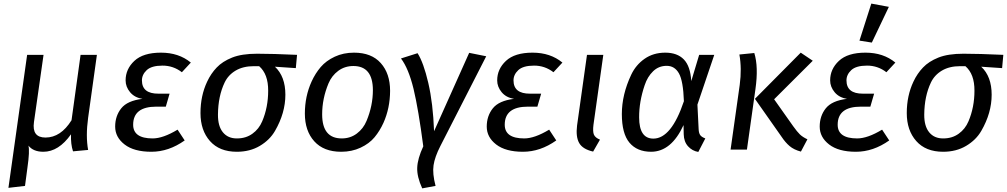

<svg xmlns="http://www.w3.org/2000/svg" viewBox="-20 -832 5601 1068"><path d="M221.2 12.2Q165 12.2 138.2 -22Q146 7.8 132.8 99.1L119.1 202.1L26.9 212.9L130.9 -526.9H222.2L168.9 -152.8Q156.7 -66.9 232.9 -66.9Q317.9 -66.9 377.9 -163.1L428.2 -526.9H519L470.2 -176.8Q456.1 -74.7 470.2 2L386.2 9.8Q373 -29.3 375 -85Q306.2 12.2 221.2 12.2Z M720.7 -138.2Q720.7 -62 829.1 -62Q886.7 -62 967.8 -110.8L1007.3 -50.8Q918.5 12.2 822 12.2Q725.6 12.2 673.1 -28.3Q620.6 -68.8 620.6 -127.9Q620.6 -187 654.5 -229.5Q688.5 -272 772.5 -282.2Q728.5 -289.1 703.6 -319.1Q678.7 -349.1 678.7 -384.8Q678.7 -447.8 727.5 -493.4Q776.4 -539.1 875.5 -539.1Q974.6 -539.1 1041.5 -483.9L991.7 -430.2Q943.8 -467.3 883.3 -467Q822.8 -466.8 796.1 -441.9Q769.5 -417 769.5 -384.8Q769.5 -310.5 861.3 -311H923.3L902.3 -238.8H849.6Q720.7 -238.8 720.7 -138.2Z M1391.6 -463.9Q1332.5 -463.9 1291 -439.5Q1249.5 -415 1229.5 -373Q1193.4 -297.4 1192.4 -194.8Q1191.9 -129.9 1220.2 -95.7Q1248.5 -61.5 1298.3 -62Q1348.1 -62 1384.3 -88.4Q1420.4 -114.3 1438.5 -157.2Q1471.7 -235.4 1471.7 -327.6Q1472.2 -419.9 1421.4 -463.9ZM1632.3 -526.9 1625.5 -453.1 1509.3 -460.9Q1567.4 -406.7 1567.4 -305.2Q1567.4 -203.6 1509.8 -104Q1480.5 -53.2 1425.3 -20.5Q1370.1 12.2 1297.4 12.2Q1200.7 12.2 1147.9 -47.4Q1095.2 -106.9 1095.2 -203.1Q1095.2 -299.3 1132.3 -377.9Q1153.3 -422.9 1185.5 -456.5Q1217.3 -490.2 1271 -511.7Q1324.7 -533.2 1410.6 -533.2Q1496.6 -533.2 1632.3 -526.9Z M1945.8 -464.8Q1897.9 -464.8 1861.6 -438Q1825.2 -411.1 1807.1 -367.7Q1772 -283.2 1772 -195.8Q1772 -62 1880.9 -62Q1928.7 -62 1964.8 -89.1Q2001 -116.2 2019 -159.7Q2054.2 -244.1 2054.2 -331.1Q2053.7 -464.8 1945.8 -464.8ZM1949.2 -539.1Q2046.4 -539.1 2098.1 -481Q2149.9 -422.9 2149.9 -326.7Q2149.4 -230.5 2113.3 -149.4Q2092.8 -104 2063.5 -68.6Q2034.2 -33.2 1985.6 -10.5Q1937 12.2 1877.9 12.2Q1780.8 12.2 1728.3 -45.9Q1675.8 -104 1675.8 -200.2Q1675.8 -296.4 1713.4 -378.9Q1733.9 -423.8 1763.9 -459Q1793.9 -494.1 1842 -516.6Q1890.1 -539.1 1949.2 -539.1Z M2210.4 -506.8 2302.7 -536.1Q2335.9 -484.4 2362.3 -371.1Q2388.7 -257.8 2394.5 -102.1L2589.8 -538.1L2684.6 -519L2429.7 -20Q2398.4 41 2391.6 87.4Q2384.8 133.8 2402.8 202.1L2328.6 215.8Q2298.8 150.9 2300.8 100.6Q2302.7 50.3 2334.5 -18.1Q2307.6 -224.1 2280.3 -337.9Q2252.4 -451.7 2210.4 -506.8Z M2787.6 -138.2Q2787.6 -62 2896 -62Q2953.6 -62 3034.7 -110.8L3074.2 -50.8Q2985.4 12.2 2888.9 12.2Q2792.5 12.2 2740 -28.3Q2687.5 -68.8 2687.5 -127.9Q2687.5 -187 2721.4 -229.5Q2755.4 -272 2839.4 -282.2Q2795.4 -289.1 2770.5 -319.1Q2745.6 -349.1 2745.6 -384.8Q2745.6 -447.8 2794.4 -493.4Q2843.3 -539.1 2942.4 -539.1Q3041.5 -539.1 3108.4 -483.9L3058.6 -430.2Q3010.7 -467.3 2950.2 -467Q2889.6 -466.8 2863 -441.9Q2836.4 -417 2836.4 -384.8Q2836.4 -310.5 2928.2 -311H2990.2L2969.2 -238.8H2916.5Q2787.6 -238.8 2787.6 -138.2Z M3335.9 -526.9 3281.2 -138.2Q3276.4 -100.1 3283.7 -83Q3291 -65.9 3317.4 -55.2L3279.3 11.2Q3221.2 -2 3201.7 -36.4Q3182.1 -70.8 3189.9 -133.8L3245.1 -526.9Z M3565.9 -357.9Q3534.7 -266.1 3535.2 -179.2Q3535.2 -61 3614.3 -61Q3714.4 -61 3784.2 -269Q3780.3 -381.8 3756.6 -423.8Q3732.9 -465.8 3688.5 -465.8Q3644 -465.8 3612.8 -435.5Q3581.5 -405.3 3565.9 -357.9ZM3825.2 -380.9 3869.1 -526.9H3953.1L3859.4 -250L3866.2 -112.8Q3867.2 -91.8 3874.8 -80.8Q3882.3 -69.8 3903.3 -62L3864.3 13.2Q3830.1 7.3 3807.1 -18.3Q3784.2 -43.9 3783.2 -85L3782.2 -136.2Q3714.4 11.7 3602.1 12.2Q3523.9 12.2 3481.4 -38.3Q3439 -88.9 3439 -197.5Q3439 -306.2 3491.2 -416.5Q3517.1 -471.2 3565.7 -505.1Q3614.3 -539.1 3680.7 -539.1Q3747.1 -539.1 3783.7 -501.5Q3820.3 -463.9 3825.2 -380.9Z M4092.8 -528.8 4175.8 -537.1Q4199.7 -460 4182.1 -335.9L4134.8 0H4043.9L4094.7 -359.9Q4106.9 -451.7 4092.8 -528.8ZM4501 -494.1 4286.1 -279.8 4392.1 -129.9Q4414.1 -99.1 4429.2 -84.5Q4444.3 -69.8 4471.2 -57.1L4435.1 11.2Q4396 1 4372.1 -19.5Q4348.1 -40 4327.1 -71.8L4179.2 -282.2L4434.1 -539.1Z M4639.6 -138.2Q4639.6 -62 4748 -62Q4805.7 -62 4886.7 -110.8L4926.3 -50.8Q4837.4 12.2 4741 12.2Q4644.5 12.2 4592 -28.3Q4539.6 -68.8 4539.6 -127.9Q4539.6 -187 4573.5 -229.5Q4607.4 -272 4691.4 -282.2Q4647.5 -289.1 4622.6 -319.1Q4597.7 -349.1 4597.7 -384.8Q4597.7 -447.8 4646.5 -493.4Q4695.3 -539.1 4794.4 -539.1Q4893.6 -539.1 4960.4 -483.9L4910.6 -430.2Q4862.8 -467.3 4802.2 -467Q4741.7 -466.8 4715.1 -441.9Q4688.5 -417 4688.5 -384.8Q4688.5 -310.5 4780.3 -311H4842.3L4821.3 -238.8H4768.6Q4639.6 -238.8 4639.6 -138.2ZM4924.3 -793.9 4829.6 -595.2 4760.7 -606 4826.7 -812Z M5320.3 -463.9Q5261.2 -463.9 5219.7 -439.5Q5178.2 -415 5158.2 -373Q5122.1 -297.4 5121.1 -194.8Q5120.6 -129.9 5148.9 -95.7Q5177.2 -61.5 5227.1 -62Q5276.9 -62 5313 -88.4Q5349.1 -114.3 5367.2 -157.2Q5400.4 -235.4 5400.4 -327.6Q5400.9 -419.9 5350.1 -463.9ZM5561 -526.9 5554.2 -453.1 5438 -460.9Q5496.1 -406.7 5496.1 -305.2Q5496.1 -203.6 5438.5 -104Q5409.2 -53.2 5354 -20.5Q5298.8 12.2 5226.1 12.2Q5129.4 12.2 5076.7 -47.4Q5023.9 -106.9 5023.9 -203.1Q5023.9 -299.3 5061 -377.9Q5082 -422.9 5114.3 -456.5Q5146 -490.2 5199.7 -511.7Q5253.4 -533.2 5339.4 -533.2Q5425.3 -533.2 5561 -526.9Z"/></svg>

Font: FiraSans-Italic
Style: Italic
Weight: 400
Italic angle: -8°
Designer: Carrois Corporate & Edenspiekermann AG
Foundry: Carrois Corporate GbR & Edenspiekermann AG
Version: Version 3.106;PS 003.106;hotconv 1.0.70;makeotf.lib2.5.58329